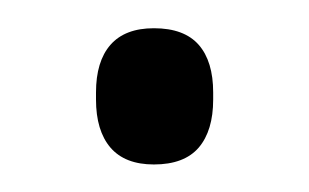

<svg xmlns="http://www.w3.org/2000/svg" viewBox="-20 -108 219 136"><path d="M89 8.5Q68.5 8.5 58.2 -3.5Q48 -15.5 48 -37.5V-42.5Q48 -64.5 58.2 -76.2Q68.5 -88 89 -88Q110.5 -88 120.8 -76.2Q131 -64.5 131 -42.5V-37.5Q131 -15.5 120.8 -3.5Q110.5 8.5 89 8.5Z"/></svg>

Font: Anek Bangla Medium Light
Style: Regular
Weight: 300
Version: Version 1.003